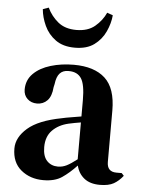

<svg xmlns="http://www.w3.org/2000/svg" viewBox="-53 -775 620 831"><g transform="rotate(5 257.0 -359.0)"><path d="M166 14Q109 14 69.5 -18.5Q30 -51 30 -112Q30 -160 76.5 -200.5Q123 -241 223 -260Q240 -264 262.5 -267.5Q285 -271 307 -275V-346Q307 -414 290 -440Q273 -466 236 -466H233Q210 -466 196.5 -451.5Q183 -437 179 -404L176 -391Q173 -351 155 -332.5Q137 -314 110 -314Q85 -314 68.5 -329.5Q52 -345 52 -370Q52 -411 80 -439Q108 -467 154.5 -481Q201 -495 255 -495Q344 -495 391 -452Q438 -409 438 -312V-89Q438 -46 479 -46H502L512 -35Q494 -12 472 0.5Q450 13 412 13Q369 13 343.5 -7.5Q318 -28 310 -62Q278 -28 247 -7Q216 14 166 14ZM224 -50Q244 -50 262 -59Q280 -68 307 -89V-249Q281 -245 254 -239Q211 -229 184.5 -202Q158 -175 158 -129Q158 -89 176.5 -69.5Q195 -50 224 -50ZM252 -569Q201 -569 168.5 -592.5Q136 -616 119.5 -652Q103 -688 100 -723L125 -732Q142 -696 172.5 -671Q203 -646 252 -646Q302 -646 332.5 -671.5Q363 -697 379 -732L404 -723Q401 -688 384.5 -652Q368 -616 336 -592.5Q304 -569 252 -569Z"/></g></svg>

Font: DeepMind Serif Text
Style: Regular
Weight: 400
Designer: Frank Grießhammer / Modifications: Colophon Foundry
Foundry: Colophon Foundry
Version: Version 5.003; ttfautohint (v1.8.2)